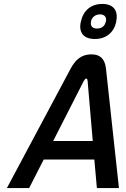

<svg xmlns="http://www.w3.org/2000/svg" viewBox="-20 -955 640 975"><path d="M339 -607 15 0H128L202 -145H459L472 0H584L518 -608C512 -657 488 -679 444 -679C393 -679 363 -651 339 -607ZM250 -239 405 -543C411 -553 414 -556 418 -556C423 -556 424 -551 425 -543L451 -239ZM390 -843C379 -790 404 -757 462 -757C519 -757 558 -790 570 -843V-846C582 -901 556 -935 500 -935C441 -935 403 -901 391 -846ZM442 -845V-846C446 -868 465 -882 488 -882C511 -882 522 -868 518 -846L517 -845C513 -823 496 -810 473 -810C449 -810 438 -823 442 -845Z"/></svg>

Font: LT Wave Mono Medium
Style: Italic
Weight: 500
Designer: Daniel Lyons
Version: Version 2.5 (Glyphs App)